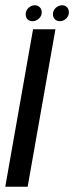

<svg xmlns="http://www.w3.org/2000/svg" viewBox="-49 -709 282 729"><path d="M-29 0H56L161.5 -598H76.5ZM74.5 -628.5Q87.5 -628.5 98.5 -638.2Q109.5 -648 109.5 -662.5Q109.5 -674 101.8 -681.5Q94 -689 83.5 -689Q70 -689 59.2 -679Q48.5 -669 48.5 -655Q48.5 -643 55.5 -635.8Q62.5 -628.5 74.5 -628.5ZM177.5 -628.5Q191.5 -628.5 202 -638.2Q212.5 -648 212.5 -662.5Q212.5 -674 205.5 -681.5Q198.5 -689 186.5 -689Q173 -689 162.5 -679Q152 -669 152 -655Q152 -643 159.5 -635.8Q167 -628.5 177.5 -628.5Z"/></svg>

Font: Anybody ExtraCondensed
Style: Italic
Weight: 400
Width: 2
Italic angle: -10°
Version: Version 1.113;gftools[0.9.25]